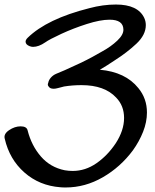

<svg xmlns="http://www.w3.org/2000/svg" viewBox="-63 -812 683 848"><path d="M548 -423Q586 -377 586 -315Q586 -273 569 -230Q552 -187 524 -148Q469 -74 391 -29Q313 16 227 16Q211 16 203 15Q111 8 45 -50Q-21 -108 -42 -199Q-48 -220 -23 -237Q2 -254 28 -254Q55 -254 59 -236Q76 -169 117.5 -121Q159 -73 223 -60Q241 -57 258 -57Q314 -57 363 -91Q412 -125 448 -179Q485 -236 485 -291Q485 -345 450 -381Q399 -436 297 -436Q257 -436 220 -430Q211 -427 193 -423Q182 -420 174 -420Q157 -420 151 -431Q146 -437 150 -446Q152 -458 161.5 -469Q171 -480 185 -486L223 -502Q300 -536 344 -560Q350 -564 388.5 -585Q427 -606 455 -632.5Q483 -659 482 -682Q481 -725 421 -725Q380 -725 320.5 -706Q261 -687 208 -662.5Q155 -638 137 -625Q108 -605 83 -605Q76 -605 68 -608Q50 -615 50 -628Q50 -636 59 -645Q145 -729 332 -776Q392 -792 449 -792Q546 -792 574 -733Q581 -718 581 -701Q581 -658 539.5 -619Q498 -580 443 -545Q409 -522 378 -504Q491 -494 548 -423Z"/></svg>

Font: Sedgwick Ave
Style: Regular
Weight: 400
Designer: Kevin Burke, Pedro Vergani
Foundry: Google, Inc.
Version: Version 1.000